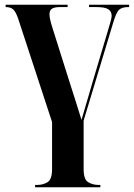

<svg xmlns="http://www.w3.org/2000/svg" viewBox="-20 -556 568 815"><path d="M129 239V229H138Q162 229 181.5 217.5Q201 206 201 162V-38L57 -477Q47 -506 36 -516Q25 -526 4 -526V-536H267V-526H236Q211 -526 200.5 -519Q190 -512 190 -495Q190 -486 193 -472.5Q196 -459 201 -443L272 -218Q286 -176 298.5 -135Q311 -94 326 -47Q331 -65 339.5 -93.5Q348 -122 356.5 -151Q365 -180 371 -201L439 -429Q445 -450 449.5 -465Q454 -480 454 -489Q454 -507 440 -516.5Q426 -526 388 -526H358V-536H528V-526H525Q498 -526 485.5 -514.5Q473 -503 460 -458L335 -44V162Q335 206 354.5 217.5Q374 229 398 229H406V239Z"/></svg>

Font: Noto Serif Display Condensed
Style: Bold
Weight: 700
Width: 3
Designer: Monotype Design Team
Foundry: Monotype Imaging Inc.
Version: Version 2.009